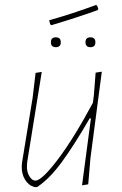

<svg xmlns="http://www.w3.org/2000/svg" viewBox="-20 -746 494 777"><path d="M369 -726 373 -723 378 -710 375 -705Q295 -676 188 -644L183 -648L179 -664Q272 -690 369 -726ZM326 -575Q326 -595 346 -595Q366 -595 366 -575Q366 -555 346 -555Q326 -555 326 -575ZM186 -575Q186 -595 206 -595Q226 -595 226 -575Q226 -555 206 -555Q186 -555 186 -575ZM149 -455 90 -90 89 -75Q88 -50 99 -32.5Q110 -15 123 -15Q149 -15 213.5 -100Q278 -185 356 -330L360 -362L367 -452L392 -456L346 -106L337 0L312 4L348 -267H343Q278 -155 228.5 -88Q179 -21 130 11H119Q95 4 81 -19.5Q67 -43 68 -74L69 -87L112 -350L124 -451Z"/></svg>

Font: Alegreya Sans Thin
Style: Italic
Weight: 100
Italic angle: -7°
Designer: Juan Pablo del Peral
Foundry: Huerta Tipografica
Version: Version 2.007